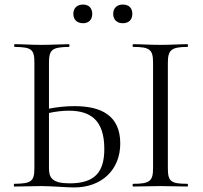

<svg xmlns="http://www.w3.org/2000/svg" viewBox="-20 -819 891 843"><path d="M306 4C426 4 508 -73 508 -189C508 -313 423 -353 307 -353C269 -353 232 -349 195 -342V-542C195 -601 208 -612 282 -613C286 -613 286 -625 282 -625C251 -625 209 -622 161 -622C115 -622 77 -625 45 -625C41 -625 41 -613 45 -613C119 -612 131 -602 131 -544V-81C131 -22 117 -13 43 -12C40 -12 40 0 43 0L161 -2C207 -2 272 4 306 4ZM717 -81V-542C717 -598 730 -613 803 -613C806 -613 806 -625 803 -625C771 -625 731 -622 684 -622C639 -622 598 -625 565 -625C561 -625 561 -613 565 -613C638 -613 652 -601 652 -544V-81C652 -24 638 -12 565 -12C561 -12 561 0 565 0C598 0 639 -2 684 -2C731 -2 770 0 803 0C806 0 806 -12 803 -12C729 -12 717 -23 717 -81ZM345 -717C369 -717 385 -732 385 -758C385 -783 370 -799 345 -799C319 -799 302 -784 302 -758C302 -733 318 -717 345 -717ZM519 -717C545 -717 561 -732 561 -758C561 -784 546 -799 519 -799C494 -799 477 -784 477 -758C477 -733 493 -717 519 -717ZM195 -81V-323C223 -329 253 -333 282 -333C378 -333 438 -291 438 -165C438 -62 395 -14 286 -14C208 -14 195 -39 195 -81Z"/></svg>

Font: Cormorant Garamond
Style: Regular
Weight: 400
Designer: Christian Thalmann (Catharsis Fonts)
Foundry: Catharsis Fonts
Version: Version 4.002;Glyphs 3.4 (3410)